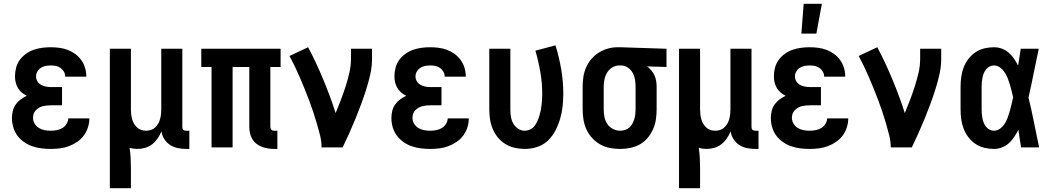

<svg xmlns="http://www.w3.org/2000/svg" viewBox="-20 -777 5540 1012"><path d="M248 8Q223 8 198.5 5Q174 2 150.5 -6Q127 -14 106.5 -28.5Q86 -43 71.5 -62.5Q57 -82 50 -106Q43 -130 43 -155Q43 -174 47.5 -192.5Q52 -211 63 -226.5Q74 -242 89 -253Q104 -264 121 -272Q107 -279 94.5 -289.5Q82 -300 74 -314Q66 -328 62.5 -343.5Q59 -359 59 -375Q59 -398 65 -420.5Q71 -443 84.5 -461.5Q98 -480 117 -493.5Q136 -507 157.5 -514.5Q179 -522 201.5 -525Q224 -528 247 -528Q270 -528 293 -525Q316 -522 337 -514Q358 -506 376.5 -492.5Q395 -479 408.5 -460Q422 -441 428.5 -419Q435 -397 435 -374V-373H324Q324 -387 317 -399Q310 -411 299 -419Q288 -427 274.5 -429.5Q261 -432 247 -432Q234 -432 220.5 -429.5Q207 -427 195.5 -419.5Q184 -412 177 -400Q170 -388 170 -374Q170 -360 177.5 -348Q185 -336 197 -329.5Q209 -323 222.5 -320.5Q236 -318 250 -318H307V-222H250Q239 -222 228 -221Q217 -220 206.5 -217.5Q196 -215 186.5 -209.5Q177 -204 169 -196Q161 -188 157.5 -177.5Q154 -167 154 -156Q154 -140 162.5 -125.5Q171 -111 185 -102.5Q199 -94 215 -91Q231 -88 248 -88Q263 -88 279 -91Q295 -94 308.5 -102Q322 -110 330.5 -123.5Q339 -137 340 -153H451Q451 -129 443.5 -105.5Q436 -82 421.5 -62.5Q407 -43 386.5 -29Q366 -15 343 -6.5Q320 2 296 5Q272 8 248 8Z M559 215V-520H670V-200Q670 -187 671.5 -174Q673 -161 676.5 -148.5Q680 -136 686.5 -125Q693 -114 702.5 -105Q712 -96 724.5 -92Q737 -88 750 -88Q763 -88 775.5 -92Q788 -96 797.5 -105Q807 -114 813.5 -125Q820 -136 823.5 -148.5Q827 -161 828.5 -174Q830 -187 830 -200V-520H941V-108Q941 -104 942 -100Q943 -96 946 -93Q949 -90 953 -89Q957 -88 961 -88H978V8H961Q939 8 917 3.5Q895 -1 876.5 -13Q858 -25 846 -44Q834 -63 831 -85Q823 -65 811 -47.5Q799 -30 782.5 -17Q766 -4 745.5 2Q725 8 704 8Q694 8 683.5 6.5Q673 5 663 2Q667 28 668.5 54.5Q670 81 670 107V215Z M1425 8Q1409 8 1392.5 5.5Q1376 3 1360.5 -3Q1345 -9 1331.5 -19.5Q1318 -30 1309.5 -44.5Q1301 -59 1297.5 -75.5Q1294 -92 1294 -108V-424H1206V0H1095V-424H1041V-520H1459V-424H1405V-108Q1405 -104 1406.5 -100Q1408 -96 1410.5 -93Q1413 -90 1417 -89Q1421 -88 1425 -88H1442V8Z M1675 0Q1675 -32 1667 -63.5Q1659 -95 1650 -126Q1641 -157 1631 -187Q1621 -217 1609.5 -247.5Q1598 -278 1586 -307.5Q1574 -337 1561.5 -366.5Q1549 -396 1535 -425Q1521 -454 1506 -482L1604 -528Q1626 -487 1646 -444Q1666 -401 1684 -357.5Q1702 -314 1718.5 -270Q1735 -226 1749 -181Q1763 -215 1776.5 -250Q1790 -285 1801.5 -321Q1813 -357 1821.5 -393.5Q1830 -430 1830 -468V-520H1941V-468Q1941 -427 1932 -386.5Q1923 -346 1910.5 -306.5Q1898 -267 1883.5 -228Q1869 -189 1853.5 -151Q1838 -113 1821 -75Q1804 -37 1786 0Z M2248 8Q2223 8 2198.5 5Q2174 2 2150.5 -6Q2127 -14 2106.5 -28.5Q2086 -43 2071.5 -62.5Q2057 -82 2050 -106Q2043 -130 2043 -155Q2043 -174 2047.5 -192.5Q2052 -211 2063 -226.5Q2074 -242 2089 -253Q2104 -264 2121 -272Q2107 -279 2094.5 -289.5Q2082 -300 2074 -314Q2066 -328 2062.5 -343.5Q2059 -359 2059 -375Q2059 -398 2065 -420.5Q2071 -443 2084.5 -461.5Q2098 -480 2117 -493.5Q2136 -507 2157.5 -514.5Q2179 -522 2201.5 -525Q2224 -528 2247 -528Q2270 -528 2293 -525Q2316 -522 2337 -514Q2358 -506 2376.5 -492.5Q2395 -479 2408.5 -460Q2422 -441 2428.5 -419Q2435 -397 2435 -374V-373H2324Q2324 -387 2317 -399Q2310 -411 2299 -419Q2288 -427 2274.5 -429.5Q2261 -432 2247 -432Q2234 -432 2220.5 -429.5Q2207 -427 2195.5 -419.5Q2184 -412 2177 -400Q2170 -388 2170 -374Q2170 -360 2177.5 -348Q2185 -336 2197 -329.5Q2209 -323 2222.5 -320.5Q2236 -318 2250 -318H2307V-222H2250Q2239 -222 2228 -221Q2217 -220 2206.5 -217.5Q2196 -215 2186.5 -209.5Q2177 -204 2169 -196Q2161 -188 2157.5 -177.5Q2154 -167 2154 -156Q2154 -140 2162.5 -125.5Q2171 -111 2185 -102.5Q2199 -94 2215 -91Q2231 -88 2248 -88Q2263 -88 2279 -91Q2295 -94 2308.5 -102Q2322 -110 2330.5 -123.5Q2339 -137 2340 -153H2451Q2451 -129 2443.5 -105.5Q2436 -82 2421.5 -62.5Q2407 -43 2386.5 -29Q2366 -15 2343 -6.5Q2320 2 2296 5Q2272 8 2248 8Z M2746 8Q2719 8 2693 2Q2667 -4 2644.5 -17.5Q2622 -31 2605 -51.5Q2588 -72 2577.5 -96.5Q2567 -121 2563 -147.5Q2559 -174 2559 -200V-520H2670V-200Q2670 -181 2673 -162Q2676 -143 2685 -126.5Q2694 -110 2710.5 -99Q2727 -88 2745 -88Q2760 -88 2774 -94.5Q2788 -101 2797 -112.5Q2806 -124 2812 -137.5Q2818 -151 2822.5 -165.5Q2827 -180 2830 -194.5Q2833 -209 2834.5 -223.5Q2836 -238 2837 -253Q2838 -268 2838 -283Q2838 -340 2828 -397.5Q2818 -455 2802 -510L2908 -538Q2927 -476 2938 -412Q2949 -348 2949 -283Q2949 -250 2945.5 -217Q2942 -184 2932.5 -151.5Q2923 -119 2907.5 -89Q2892 -59 2868 -36Q2844 -13 2811.5 -2.5Q2779 8 2746 8Z M3249 8Q3222 8 3195 3Q3168 -2 3144 -15.5Q3120 -29 3101.5 -49Q3083 -69 3071.5 -94Q3060 -119 3055.5 -146Q3051 -173 3051 -200V-320Q3051 -346 3055 -372Q3059 -398 3069.5 -422Q3080 -446 3097 -466Q3114 -486 3136.5 -500Q3159 -514 3184 -521Q3209 -528 3235 -528H3250L3493 -520V-424L3391 -427Q3403 -418 3413 -406Q3423 -394 3429.5 -380Q3436 -366 3438.5 -350.5Q3441 -335 3441 -320V-200Q3441 -173 3437 -146.5Q3433 -120 3422 -95.5Q3411 -71 3393.5 -50Q3376 -29 3352.5 -16Q3329 -3 3302.5 2.5Q3276 8 3249 8ZM3249 -88Q3262 -88 3274.5 -92Q3287 -96 3297 -104.5Q3307 -113 3313 -124.5Q3319 -136 3323 -148.5Q3327 -161 3328.5 -174Q3330 -187 3330 -200V-320Q3330 -339 3327 -357.5Q3324 -376 3315 -392.5Q3306 -409 3290.5 -420Q3275 -431 3256 -432H3244Q3224 -432 3207 -421.5Q3190 -411 3180 -394.5Q3170 -378 3166 -358.5Q3162 -339 3162 -320V-200Q3162 -180 3166 -160Q3170 -140 3181 -123.5Q3192 -107 3210.5 -97.5Q3229 -88 3249 -88Z M3559 215V-520H3670V-200Q3670 -187 3671.5 -174Q3673 -161 3676.5 -148.5Q3680 -136 3686.5 -125Q3693 -114 3702.5 -105Q3712 -96 3724.5 -92Q3737 -88 3750 -88Q3763 -88 3775.5 -92Q3788 -96 3797.5 -105Q3807 -114 3813.5 -125Q3820 -136 3823.5 -148.5Q3827 -161 3828.5 -174Q3830 -187 3830 -200V-520H3941V-108Q3941 -104 3942 -100Q3943 -96 3946 -93Q3949 -90 3953 -89Q3957 -88 3961 -88H3978V8H3961Q3939 8 3917 3.5Q3895 -1 3876.5 -13Q3858 -25 3846 -44Q3834 -63 3831 -85Q3823 -65 3811 -47.5Q3799 -30 3782.5 -17Q3766 -4 3745.5 2Q3725 8 3704 8Q3694 8 3683.5 6.5Q3673 5 3663 2Q3667 28 3668.5 54.5Q3670 81 3670 107V215Z M4204 -600 4216 -757H4312L4283 -600ZM4248 8Q4223 8 4198.5 5Q4174 2 4150.5 -6Q4127 -14 4106.5 -28.5Q4086 -43 4071.5 -62.5Q4057 -82 4050 -106Q4043 -130 4043 -155Q4043 -174 4047.5 -192.5Q4052 -211 4063 -226.5Q4074 -242 4089 -253Q4104 -264 4121 -272Q4107 -279 4094.5 -289.5Q4082 -300 4074 -314Q4066 -328 4062.5 -343.5Q4059 -359 4059 -375Q4059 -398 4065 -420.5Q4071 -443 4084.5 -461.5Q4098 -480 4117 -493.5Q4136 -507 4157.5 -514.5Q4179 -522 4201.5 -525Q4224 -528 4247 -528Q4270 -528 4293 -525Q4316 -522 4337 -514Q4358 -506 4376.5 -492.5Q4395 -479 4408.5 -460Q4422 -441 4428.5 -419Q4435 -397 4435 -374V-373H4324Q4324 -387 4317 -399Q4310 -411 4299 -419Q4288 -427 4274.5 -429.5Q4261 -432 4247 -432Q4234 -432 4220.5 -429.5Q4207 -427 4195.5 -419.5Q4184 -412 4177 -400Q4170 -388 4170 -374Q4170 -360 4177.5 -348Q4185 -336 4197 -329.5Q4209 -323 4222.5 -320.5Q4236 -318 4250 -318H4307V-222H4250Q4239 -222 4228 -221Q4217 -220 4206.5 -217.5Q4196 -215 4186.5 -209.5Q4177 -204 4169 -196Q4161 -188 4157.5 -177.5Q4154 -167 4154 -156Q4154 -140 4162.5 -125.5Q4171 -111 4185 -102.5Q4199 -94 4215 -91Q4231 -88 4248 -88Q4263 -88 4279 -91Q4295 -94 4308.5 -102Q4322 -110 4330.5 -123.5Q4339 -137 4340 -153H4451Q4451 -129 4443.5 -105.5Q4436 -82 4421.5 -62.5Q4407 -43 4386.5 -29Q4366 -15 4343 -6.5Q4320 2 4296 5Q4272 8 4248 8Z M4675 0Q4675 -32 4667 -63.5Q4659 -95 4650 -126Q4641 -157 4631 -187Q4621 -217 4609.5 -247.5Q4598 -278 4586 -307.5Q4574 -337 4561.5 -366.5Q4549 -396 4535 -425Q4521 -454 4506 -482L4604 -528Q4626 -487 4646 -444Q4666 -401 4684 -357.5Q4702 -314 4718.5 -270Q4735 -226 4749 -181Q4763 -215 4776.5 -250Q4790 -285 4801.5 -321Q4813 -357 4821.5 -393.5Q4830 -430 4830 -468V-520H4941V-468Q4941 -427 4932 -386.5Q4923 -346 4910.5 -306.5Q4898 -267 4883.5 -228Q4869 -189 4853.5 -151Q4838 -113 4821 -75Q4804 -37 4786 0Z M5219 8Q5194 8 5168.5 2Q5143 -4 5121.5 -18.5Q5100 -33 5084 -54Q5068 -75 5059 -99Q5050 -123 5046.5 -148.5Q5043 -174 5043 -200V-320Q5043 -346 5046.5 -371.5Q5050 -397 5059 -421Q5068 -445 5084 -466Q5100 -487 5121.5 -501.5Q5143 -516 5168.5 -522Q5194 -528 5219 -528Q5241 -528 5261 -520.5Q5281 -513 5297 -499Q5313 -485 5325 -467.5Q5337 -450 5346 -431Q5350 -454 5353.5 -476Q5357 -498 5360 -520H5455Q5441 -456 5428.5 -391.5Q5416 -327 5401 -263Q5417 -198 5430 -132Q5443 -66 5457 0H5362Q5358 -23 5354.5 -46.5Q5351 -70 5348 -93Q5338 -74 5326 -55.5Q5314 -37 5298 -22.5Q5282 -8 5261.5 0Q5241 8 5219 8ZM5219 -88Q5237 -88 5252 -99.5Q5267 -111 5276.5 -126.5Q5286 -142 5292 -159Q5298 -176 5303 -193.5Q5308 -211 5312 -228.5Q5316 -246 5320 -264Q5316 -281 5312 -298Q5308 -315 5303 -331.5Q5298 -348 5291.5 -364.5Q5285 -381 5275.5 -395.5Q5266 -410 5251.5 -421Q5237 -432 5219 -432Q5207 -432 5196 -426.5Q5185 -421 5177.5 -411.5Q5170 -402 5165.5 -391Q5161 -380 5158.5 -368Q5156 -356 5155 -344Q5154 -332 5154 -320V-200Q5154 -188 5155 -176Q5156 -164 5158.5 -152Q5161 -140 5165.5 -129Q5170 -118 5177.5 -108.5Q5185 -99 5196 -93.5Q5207 -88 5219 -88Z"/></svg>

Font: Iosevka Algr
Style: Bold
Weight: 700
Monospace: yes
Designer: Belleve Invis
Foundry: Belleve Invis
Version: Version 26.0.2; ttfautohint (v1.8.3)